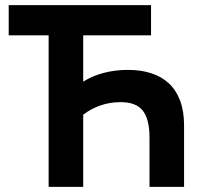

<svg xmlns="http://www.w3.org/2000/svg" viewBox="-20 -730 774 750"><path d="M564 -192Q564 -264 538 -297.5Q512 -331 451 -331Q409 -331 372 -318Q335 -305 305 -282V0H170V-592H14V-710H570V-592H305V-411Q339 -433 384 -445Q429 -457 480 -457Q530 -457 570.5 -444Q611 -431 639.5 -404.5Q668 -378 683.5 -337Q699 -296 699 -241V0H564Z"/></svg>

Font: Oxford Sans
Style: Bold
Weight: 700
Designer: Matt McInerney, Pablo Impallari, Rodrigo Fuenzalida
Foundry: Matt McInerney, Pablo Impallari, Rodrigo Fuenzalida
Version: Version 3.000g; ttfautohint (v1.5) -l 8 -r 28 -G 28 -x 14 -D